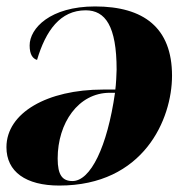

<svg xmlns="http://www.w3.org/2000/svg" viewBox="-21 -566 589 596"><path d="M274 -546C135 -546 71 -478 71 -425C71 -396 81 -384 94 -380C121 -471 166 -534 245 -534C306 -534 341 -485 341 -350C341 -339 339 -301 337 -288H299C126 -288 -1 -216 -1 -109C-1 -33 59 10 163 10C425 10 513 -196 513 -331C513 -480 425 -546 274 -546ZM320 -278H336C312 -110 260 -4 204 -4C173 -4 158 -22 158 -74C158 -184 222 -278 320 -278Z"/></svg>

Font: Noto Serif Display ExtraBold
Style: Italic
Weight: 800
Italic angle: -12°
Designer: Monotype Design Team
Foundry: Monotype Imaging Inc.
Version: Version 2.009